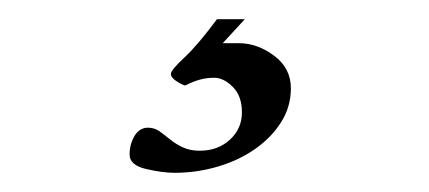

<svg xmlns="http://www.w3.org/2000/svg" viewBox="-20 -16 447 200"><path d="M203 65Q213 65 222.5 74.5Q232 84 232 101Q232 118 219.5 129.5Q207 141 188 141Q178 141 170.5 137.5Q163 134 157.5 129.5Q152 125 146.5 121Q141 117 134 117Q130 117 126.5 119Q123 121 120.5 125Q118 129 116.5 134Q115 139 115 145Q115 156 132 160Q149 164 162 164Q185 164 207 157.5Q229 151 246 139Q263 127 273 111Q283 95 283 76Q283 55 265.5 42Q248 29 229 29H212L235 4H206Q186 31 172 44Q158 57 158 61Q158 65 164.5 69Q171 73 173 73Q181 69 188 67Q195 65 203 65Z"/></svg>

Font: Vermiglione
Style: Italic
Weight: 400
Italic angle: -11°
Version: Version 1.105